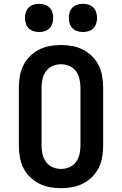

<svg xmlns="http://www.w3.org/2000/svg" viewBox="-20 -979 640 1007"><path d="M300 8Q270 8 240.5 2.5Q211 -3 184.5 -16.5Q158 -30 136.5 -51.5Q115 -73 102 -99.5Q89 -126 84 -156Q79 -186 79 -215V-520Q79 -549 84 -579Q89 -609 102 -635.5Q115 -662 136.5 -683.5Q158 -705 184.5 -718.5Q211 -732 240.5 -737.5Q270 -743 300 -743Q330 -743 359.5 -737.5Q389 -732 415.5 -718.5Q442 -705 463.5 -683.5Q485 -662 498 -635.5Q511 -609 516 -579Q521 -549 521 -520V-215Q521 -186 516 -156Q511 -126 498 -99.5Q485 -73 463.5 -51.5Q442 -30 415.5 -16.5Q389 -3 359.5 2.5Q330 8 300 8ZM300 -93Q323 -93 344 -102Q365 -111 378.5 -129.5Q392 -148 397 -170.5Q402 -193 402 -215V-520Q402 -542 397 -564.5Q392 -587 378.5 -605.5Q365 -624 344 -633Q323 -642 300 -642Q277 -642 256 -633Q235 -624 221.5 -605.5Q208 -587 203 -564.5Q198 -542 198 -520V-215Q198 -193 203 -170.5Q208 -148 221.5 -129.5Q235 -111 256 -102Q277 -93 300 -93ZM415 -811Q400 -811 385.5 -815.5Q371 -820 360.5 -830.5Q350 -841 345.5 -855.5Q341 -870 341 -885Q341 -900 345.5 -914.5Q350 -929 360.5 -939.5Q371 -950 385.5 -954.5Q400 -959 415 -959Q430 -959 444.5 -954.5Q459 -950 469.5 -939.5Q480 -929 484.5 -914.5Q489 -900 489 -885Q489 -870 484.5 -855.5Q480 -841 469.5 -830.5Q459 -820 444.5 -815.5Q430 -811 415 -811ZM185 -811Q170 -811 155.5 -815.5Q141 -820 130.5 -830.5Q120 -841 115.5 -855.5Q111 -870 111 -885Q111 -900 115.5 -914.5Q120 -929 130.5 -939.5Q141 -950 155.5 -954.5Q170 -959 185 -959Q200 -959 214.5 -954.5Q229 -950 239.5 -939.5Q250 -929 254.5 -914.5Q259 -900 259 -885Q259 -870 254.5 -855.5Q250 -841 239.5 -830.5Q229 -820 214.5 -815.5Q200 -811 185 -811Z"/></svg>

Font: Iosevka HT Extended
Style: Bold
Weight: 700
Width: 7
Monospace: yes
Designer: Belleve Invis
Foundry: Belleve Invis
Version: Version 32.3.0; ttfautohint (v1.8.4)